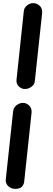

<svg xmlns="http://www.w3.org/2000/svg" viewBox="-20 -852 339 1228"><path d="M182 -132 135 307Q134 325 121.5 340.5Q109 356 78 356Q50 356 32 338Q14 320 17 295L64 -141Q67 -165 86.5 -179.5Q106 -194 126 -194Q150 -194 167 -176.5Q184 -159 182 -132ZM249 -764 203 -335Q201 -312 182.5 -298Q164 -284 144 -283Q119 -281 100.5 -299Q82 -317 86 -345L132 -778Q134 -803 153 -817.5Q172 -832 191 -832Q217 -832 235 -814Q253 -796 249 -764Z"/></svg>

Font: Edu SA Beginner
Style: Bold
Weight: 700
Version: Version 1.003